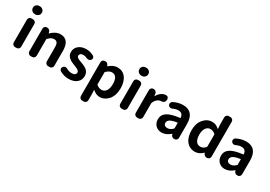

<svg xmlns="http://www.w3.org/2000/svg" viewBox="25 -1923 4566 3252"><g transform="rotate(30 2308.5 -297.0)"><path d="M136.7 0Q112.3 0 95.7 -17.1Q79.1 -34.2 79.1 -57.6V-502Q79.1 -526.4 95.7 -543Q112.3 -559.6 136.7 -559.6H167Q191.4 -559.6 208 -543Q224.6 -526.4 224.6 -502V-57.6Q224.6 -34.2 208 -17.1Q191.4 0 167 0ZM153.3 -650.4Q115.2 -650.4 90.3 -672.9Q65.4 -695.3 65.4 -730.5Q65.4 -765.6 89.8 -787.6Q114.3 -809.6 153.3 -809.6Q190.4 -809.6 215.3 -787.6Q240.2 -765.6 240.2 -730.5Q240.2 -695.3 215.3 -672.9Q190.4 -650.4 153.3 -650.4Z M440.4 0Q416 0 399.4 -17.1Q382.8 -34.2 382.8 -57.6V-502Q382.8 -526.4 399.4 -543Q416 -559.6 440.4 -559.6H445.3Q469.7 -559.6 488.3 -543.5Q506.8 -527.3 510.7 -502.9L512.7 -488.3Q512.7 -486.3 514.6 -486.3Q516.6 -486.3 518.6 -487.3Q607.4 -574.2 698.2 -574.2Q872.1 -574.2 872.1 -348.6V-57.6Q872.1 -34.2 855 -17.1Q837.9 0 814.5 0H782.2Q758.8 0 741.7 -17.1Q724.6 -34.2 724.6 -57.6V-331.1Q724.6 -394.5 706.1 -421.4Q687.5 -448.2 645.5 -448.2Q614.3 -448.2 590.3 -434.6Q566.4 -420.9 534.2 -389.6Q528.3 -384.8 528.3 -377.9V-57.6Q528.3 -34.2 511.7 -17.1Q495.1 0 470.7 0Z M1183.6 13.7Q1099.6 13.7 1016.6 -33.2Q997.1 -43.9 993.2 -68.4Q992.2 -73.2 992.2 -77.1Q992.2 -95.7 1003.9 -111.3Q1017.6 -129.9 1041 -133.8Q1046.9 -133.8 1051.8 -133.8Q1069.3 -133.8 1084 -125Q1136.7 -95.7 1187.5 -95.7Q1227.5 -95.7 1248 -111.8Q1268.6 -127.9 1268.6 -155.3Q1268.6 -166 1262.2 -176.3Q1255.9 -186.5 1248 -193.4Q1240.2 -200.2 1223.6 -208.5Q1207 -216.8 1196.3 -221.2Q1185.5 -225.6 1164.1 -234.4Q1155.3 -237.3 1151.4 -239.3Q1120.1 -251 1096.7 -263.2Q1073.2 -275.4 1048.8 -294.9Q1024.4 -314.5 1011.2 -341.8Q998 -369.1 998 -402.3Q998 -478.5 1055.2 -526.4Q1112.3 -574.2 1206.1 -574.2Q1281.2 -574.2 1350.6 -535.2Q1371.1 -524.4 1374 -502Q1375 -497.1 1375 -492.2Q1375 -474.6 1364.3 -460.9Q1350.6 -442.4 1327.1 -438.5Q1321.3 -437.5 1314.5 -437.5Q1298.8 -437.5 1284.2 -444.3Q1245.1 -463.9 1210 -463.9Q1173.8 -463.9 1155.3 -449.2Q1136.7 -434.6 1136.7 -410.2Q1136.7 -403.3 1138.2 -397.5Q1139.6 -391.6 1144 -386.2Q1148.4 -380.9 1152.3 -376.5Q1156.2 -372.1 1164.6 -367.7Q1172.9 -363.3 1178.2 -360.4Q1183.6 -357.4 1194.8 -353Q1206.1 -348.6 1211.9 -346.2Q1217.8 -343.8 1231 -338.9Q1244.1 -334 1250 -332Q1277.3 -321.3 1295.4 -313.5Q1313.5 -305.7 1336.4 -290.5Q1359.4 -275.4 1373 -259.3Q1386.7 -243.2 1396.5 -218.3Q1406.2 -193.4 1406.2 -163.1Q1406.2 -85.9 1347.7 -36.1Q1289.1 13.7 1183.6 13.7Z M1575.2 216.8Q1550.8 216.8 1534.2 200.2Q1517.6 183.6 1517.6 159.2V-500Q1517.6 -524.4 1534.2 -541Q1550.8 -557.6 1575.2 -557.6H1585Q1607.4 -557.6 1625 -543Q1642.6 -528.3 1646.5 -505.9L1647.5 -502Q1647.5 -500 1649.4 -500Q1651.4 -500 1653.3 -501Q1737.3 -571.3 1816.4 -571.3Q1918.9 -571.3 1977.5 -494.1Q2036.1 -417 2036.1 -287.1Q2036.1 -216.8 2016.6 -158.7Q1997.1 -100.6 1963.9 -63Q1930.7 -25.4 1887.7 -4.4Q1844.7 16.6 1798.8 16.6Q1729.5 16.6 1665 -40Q1663.1 -41 1661.6 -40Q1660.2 -39.1 1660.2 -37.1L1663.1 46.9V159.2Q1663.1 183.6 1646.5 200.2Q1629.9 216.8 1605.5 216.8ZM1765.6 -104.5Q1819.3 -104.5 1852.5 -150.4Q1885.7 -196.3 1885.7 -285.2Q1885.7 -451.2 1774.4 -451.2Q1723.6 -451.2 1668.9 -397.5Q1663.1 -392.6 1663.1 -385.7V-154.3Q1663.1 -146.5 1668.9 -141.6Q1715.8 -104.5 1765.6 -104.5Z M2218.8 0Q2194.3 0 2177.7 -17.1Q2161.1 -34.2 2161.1 -57.6V-502Q2161.1 -526.4 2177.7 -543Q2194.3 -559.6 2218.8 -559.6H2249Q2273.4 -559.6 2290 -543Q2306.6 -526.4 2306.6 -502V-57.6Q2306.6 -34.2 2290 -17.1Q2273.4 0 2249 0ZM2235.4 -650.4Q2197.3 -650.4 2172.4 -672.9Q2147.5 -695.3 2147.5 -730.5Q2147.5 -765.6 2171.9 -787.6Q2196.3 -809.6 2235.4 -809.6Q2272.5 -809.6 2297.4 -787.6Q2322.3 -765.6 2322.3 -730.5Q2322.3 -695.3 2297.4 -672.9Q2272.5 -650.4 2235.4 -650.4Z M2522.5 0Q2498 0 2481.4 -17.1Q2464.8 -34.2 2464.8 -57.6V-502Q2464.8 -526.4 2481.4 -543Q2498 -559.6 2522.5 -559.6H2527.3Q2551.8 -559.6 2569.8 -543.5Q2587.9 -527.3 2590.8 -502.9L2594.7 -462.9Q2594.7 -460.9 2596.7 -460.9Q2598.6 -460.9 2599.6 -462.9Q2629.9 -515.6 2671.9 -544.9Q2713.9 -574.2 2757.8 -574.2Q2762.7 -574.2 2767.6 -574.2Q2792 -573.2 2804.7 -551.8Q2813.5 -537.1 2813.5 -519.5Q2813.5 -512.7 2812.5 -505.9L2809.6 -491.2Q2804.7 -469.7 2785.2 -457Q2765.6 -444.3 2741.2 -444.3Q2740.2 -444.3 2739.3 -444.3Q2704.1 -444.3 2669.9 -418.9Q2635.7 -393.6 2613.3 -340.8Q2610.4 -334 2610.4 -327.1V-57.6Q2610.4 -34.2 2593.8 -17.1Q2577.1 0 2552.7 0Z M3008.8 13.7Q2934.6 13.7 2888.7 -33.2Q2842.8 -80.1 2842.8 -152.3Q2842.8 -241.2 2918 -290.5Q2993.2 -339.8 3158.2 -358.4Q3165 -359.4 3165 -366.2Q3158.2 -456.1 3070.3 -456.1Q3022.5 -456.1 2964.8 -428.7Q2952.1 -422.9 2939.5 -422.9Q2930.7 -422.9 2921.9 -425.8Q2900.4 -431.6 2889.6 -451.2Q2881.8 -464.8 2881.8 -478.5Q2881.8 -486.3 2884.8 -494.1Q2890.6 -516.6 2911.1 -527.3Q3005.9 -574.2 3096.7 -574.2Q3203.1 -574.2 3257.3 -511.2Q3311.5 -448.2 3311.5 -327.1V-57.6Q3311.5 -34.2 3294.9 -17.1Q3278.3 0 3253.9 0H3246.1Q3222.7 0 3204.6 -15.1Q3186.5 -30.3 3182.6 -53.7L3181.6 -58.6Q3180.7 -59.6 3179.2 -59.6Q3177.7 -59.6 3176.8 -58.6Q3090.8 13.7 3008.8 13.7ZM3056.6 -100.6Q3108.4 -100.6 3160.2 -151.4Q3165 -156.2 3165 -163.1V-261.7Q3165 -268.6 3159.2 -268.6Q3158.2 -268.6 3157.2 -267.6Q3064.5 -254.9 3023.9 -229Q2983.4 -203.1 2983.4 -164.1Q2983.4 -131.8 3003.4 -116.2Q3023.4 -100.6 3056.6 -100.6Z M3659.2 13.7Q3553.7 13.7 3491.7 -64.5Q3429.7 -142.6 3429.7 -279.3Q3429.7 -411.1 3499.5 -492.7Q3569.3 -574.2 3665 -574.2Q3707 -574.2 3738.8 -560.1Q3770.5 -545.9 3801.8 -517.6Q3802.7 -516.6 3804.7 -517.6Q3806.6 -518.6 3806.6 -520.5L3800.8 -600.6V-740.2Q3800.8 -764.6 3817.9 -781.2Q3835 -797.9 3858.4 -797.9H3890.6Q3914.1 -797.9 3931.2 -781.2Q3948.2 -764.6 3948.2 -740.2V-57.6Q3948.2 -34.2 3931.2 -17.1Q3914.1 0 3890.6 0H3881.8Q3858.4 0 3840.8 -14.6Q3823.2 -29.3 3818.4 -51.8L3817.4 -56.6Q3816.4 -57.6 3814.9 -57.6Q3813.5 -57.6 3812.5 -56.6Q3739.3 13.7 3659.2 13.7ZM3697.3 -107.4Q3753.9 -107.4 3795.9 -159.2Q3800.8 -165 3800.8 -171.9V-403.3Q3800.8 -411.1 3794.9 -416Q3751 -453.1 3697.3 -453.1Q3647.5 -453.1 3614.3 -407.2Q3581.1 -361.3 3581.1 -281.2Q3581.1 -195.3 3610.8 -151.4Q3640.6 -107.4 3697.3 -107.4Z M4243.2 13.7Q4168.9 13.7 4123 -33.2Q4077.1 -80.1 4077.1 -152.3Q4077.1 -241.2 4152.3 -290.5Q4227.5 -339.8 4392.6 -358.4Q4399.4 -359.4 4399.4 -366.2Q4392.6 -456.1 4304.7 -456.1Q4256.8 -456.1 4199.2 -428.7Q4186.5 -422.9 4173.8 -422.9Q4165 -422.9 4156.2 -425.8Q4134.8 -431.6 4124 -451.2Q4116.2 -464.8 4116.2 -478.5Q4116.2 -486.3 4119.1 -494.1Q4125 -516.6 4145.5 -527.3Q4240.2 -574.2 4331.1 -574.2Q4437.5 -574.2 4491.7 -511.2Q4545.9 -448.2 4545.9 -327.1V-57.6Q4545.9 -34.2 4529.3 -17.1Q4512.7 0 4488.3 0H4480.5Q4457 0 4439 -15.1Q4420.9 -30.3 4417 -53.7L4416 -58.6Q4415 -59.6 4413.6 -59.6Q4412.1 -59.6 4411.1 -58.6Q4325.2 13.7 4243.2 13.7ZM4291 -100.6Q4342.8 -100.6 4394.5 -151.4Q4399.4 -156.2 4399.4 -163.1V-261.7Q4399.4 -268.6 4393.6 -268.6Q4392.6 -268.6 4391.6 -267.6Q4298.8 -254.9 4258.3 -229Q4217.8 -203.1 4217.8 -164.1Q4217.8 -131.8 4237.8 -116.2Q4257.8 -100.6 4291 -100.6Z"/></g></svg>

Font: Gen Jyuu Gothic Bold
Style: Bold
Weight: 700
Designer: [Source Han Sans]
Ryoko NISHIZUKA  (kana & ideographs); Paul D. Hunt (Latin, Greek & Cyrillic); Wenlong ZHANG  (bopomofo
Version: Version 1.002.20150607